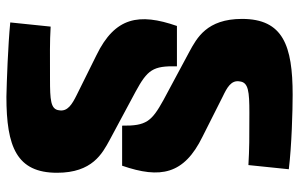

<svg xmlns="http://www.w3.org/2000/svg" viewBox="-187 -557 933 599"><g transform="rotate(-90 279.5 -257.5)"><path d="M277 -704C121 -704 40 -672 40 -546C40 -436 100 -405 142 -382L293 -301C361 -264 374 -247 372 -172H498C539 -290 526 -365 407 -423L282 -485C254 -499 230 -513 235 -540C238 -566 267 -568 333 -568C413 -568 445 -569 496 -566L509 -692C437 -699 325 -703 277 -704ZM187 -343H62C21 -224 34 -150 153 -92L278 -29C305 -16 330 -3 325 24C322 51 294 54 227 54C147 54 116 54 64 51L51 177C124 186 235 189 283 189C437 189 520 159 520 31C520 -79 460 -110 418 -133L267 -214C200 -251 186 -268 187 -343Z"/></g></svg>

Font: Exo 2 Extra Bold
Style: Regular
Weight: 800
Designer: Natanael Gama
Version: Version 1.001;PS 001.001;hotconv 1.0.88;makeotf.lib2.5.64775